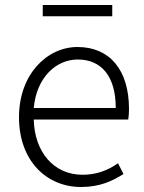

<svg xmlns="http://www.w3.org/2000/svg" viewBox="-20 -735 578 768"><path d="M304 13C381 13 431 -12 474 -39L452 -82C412 -54 367 -36 310 -36C195 -36 118 -127 115 -257H493C495 -270 496 -284 496 -299C496 -455 419 -547 290 -547C169 -547 56 -439 56 -266C56 -91 167 13 304 13ZM115 -303C126 -425 204 -497 291 -497C384 -497 443 -432 443 -303ZM151 -670H429V-715H151Z"/></svg>

Font: Noto Sans T Chinese Light
Style: Regular
Weight: 300
Designer: Ryoko NISHIZUKA (kana & ideographs); Paul D. Hunt (Latin, Greek & Cyrillic); Wenlong ZHANG (bopomofo); Sandoll Communica
Foundry: Adobe Systems Incorporated
Version: Version 1.000;PS 1;hotconv 1.0.78;makeotf.lib2.5.61930